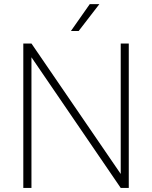

<svg xmlns="http://www.w3.org/2000/svg" viewBox="-20 -925 748 945"><path d="M613.8 -710.9V0H574.2L134.8 -643.1V0H94.7V-710.9H134.8L574.2 -68.8V-710.9ZM329.1 -772.5 421.9 -904.8H469.2L367.2 -772.5Z"/></svg>

Font: Roboto ExtraLight
Style: Regular
Weight: 250
Designer: Christian Robertson
Foundry: Google
Version: Version 3.009; 2024